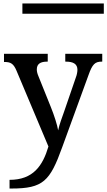

<svg xmlns="http://www.w3.org/2000/svg" viewBox="-20 -846 618 1106"><path d="M109 -767H578V-826H109ZM35 240H46C229 240 268 197 338 3L490 -414C512 -476 527 -491 566 -491H569V-536H356V-491H359C403 -491 426 -477 426 -444C426 -433 423 -415 417 -400L350 -205C339 -173 322 -130 315 -95C310 -126 292 -182 273 -229L201 -408C195 -422 192 -435 192 -446C192 -478 213 -491 252 -491H255V-536H3V-489H6C42 -489 58 -479 75 -439L259 -2C226 109 171 190 35 190Z"/></svg>

Font: Noto Serif Thai Medium
Style: Regular
Weight: 500
Designer: Monotype Design Team
Foundry: Monotype Imaging Inc.
Version: Version 1.901;PS 001.901;hotconv 1.0.88;makeotf.lib2.5.64775